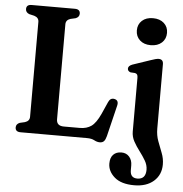

<svg xmlns="http://www.w3.org/2000/svg" viewBox="-61 -758 1005 1052"><g transform="rotate(5 442.0 -232.5)"><path d="M317 -649 288.5 -642.5Q263.5 -634.5 263.5 -611V-88.5Q263.5 -52 304 -52H392Q429.5 -52 455 -70Q480.5 -88 504 -139.5L534 -207Q545 -231.5 567.5 -226.5Q592.5 -221 585 -191L543.5 -20Q538.5 -0.5 530.5 8.2Q522.5 17 507.5 17Q492 17 476.8 8.5Q461.5 0 435.5 0H70.5Q41.5 0 41.5 -24.5Q41.5 -43 61.5 -51L89.5 -57.5Q115 -65.5 115 -89V-611Q115 -634.5 89.5 -642.5L61.5 -649Q41.5 -657 41.5 -675.5Q41.5 -700 70.5 -700H308Q337 -700 337 -675.5Q337 -657 317 -649ZM739 -537.5Q701.5 -537.5 679 -558.2Q656.5 -579 656.5 -612Q656.5 -645 679 -665.5Q701.5 -686 739 -686Q777 -686 799.8 -665.5Q822.5 -645 822.5 -612Q822.5 -579 799.8 -558.2Q777 -537.5 739 -537.5ZM815 -85Q815 -48.5 826.8 -16.8Q838.5 15 850.5 45.2Q862.5 75.5 862.5 108Q862.5 165 822.8 200Q783 235 715.5 235Q644 235 607 202.8Q570 170.5 570 128Q570 95.5 586.5 78.8Q603 62 631 62Q658 62 674.2 80.5Q690.5 99 690.5 128.5V154.5Q690.5 197 730 197Q776 196.5 776 144.5Q776 119 761.8 94.8Q747.5 70.5 729 46.2Q710.5 22 696.5 -3.5Q682.5 -29 682.5 -57.5V-352.5Q682.5 -365.5 678.8 -370.8Q675 -376 667 -378L642 -379.5Q626 -385 626 -399Q626 -414 648 -422.5L745.5 -455.5Q776 -466.5 789.5 -466.5Q815 -466.5 815 -439.5Z"/></g></svg>

Font: Fraunces 72pt Soft SemiBold
Style: Regular
Weight: 600
Version: Version 1.000;[b76b70a41]